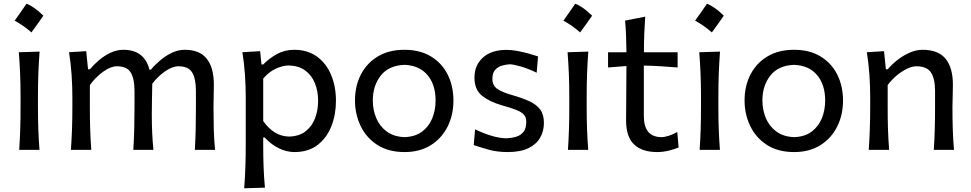

<svg xmlns="http://www.w3.org/2000/svg" viewBox="-20 -808 5232 1035"><path d="M123 -787.9Q164.9 -771.8 213.8 -723.4Q198.2 -700.9 182.3 -678.6Q166.5 -656.3 149.3 -633.2Q108.5 -669.7 59.1 -696.6Q75.7 -720.2 91.3 -742.2Q106.9 -764.3 123 -787.9ZM83.5 0Q87.4 -58.1 89.1 -112.3Q90.8 -166.5 90.8 -231.9V-284.7Q90.8 -356 88.4 -412.4Q85.9 -468.8 81.5 -526.4L193.4 -529.8Q189 -470.7 186.8 -414.1Q184.6 -357.4 184.6 -284.7V-231.9Q184.6 -166.5 186.5 -112.3Q188.5 -58.1 192.9 0Z M1030.3 0Q1033.7 -58.1 1034.9 -111.8Q1036.1 -165.5 1036.1 -227.5V-317.4Q1036.1 -383.8 1015.9 -417.2Q995.6 -450.7 941.9 -450.7Q909.7 -450.7 870.4 -423.8Q831.1 -397 800.8 -356.4Q800.3 -322.3 799.3 -274.4Q798.3 -226.6 798.3 -191.9Q798.3 -140.1 800.3 -94.5Q802.2 -48.8 807.1 0H698.7Q702.1 -58.1 703.6 -111.8Q705.1 -165.5 705.1 -227.5V-317.4Q705.1 -383.8 684.6 -417.2Q664.1 -450.7 609.9 -450.7Q576.7 -450.7 535.6 -421.1Q494.6 -391.6 464.4 -349.1V-227.5Q464.4 -165.5 466.1 -111.8Q467.8 -58.1 472.2 0H362.3Q366.2 -58.1 368.2 -112.3Q370.1 -166.5 370.1 -231.9V-284.7Q370.1 -342.8 366 -404.3Q361.8 -465.8 352.1 -526.4L444.8 -532.2L454.6 -434.6H464.8Q484.9 -459 513.2 -483.2Q541.5 -507.3 575.2 -523.4Q608.9 -539.6 644.5 -539.6Q758.3 -539.6 785.6 -432.6H793.5Q815.4 -459 844.5 -483.4Q873.5 -507.8 907 -523.7Q940.4 -539.6 976.1 -539.6Q1056.2 -539.6 1094.5 -491.5Q1132.8 -443.4 1132.8 -351.1Q1132.8 -316.9 1131.8 -286.4Q1130.9 -255.9 1130.9 -231.9Q1130.9 -166.5 1132.3 -112.3Q1133.8 -58.1 1139.2 0Z M1296.4 207Q1300.8 148.9 1302.7 92.8Q1304.7 36.6 1304.7 -28.3V-284.7Q1304.7 -342.8 1300.5 -404.3Q1296.4 -465.8 1286.6 -526.4L1382.3 -532.2L1389.6 -460.4H1398.9Q1429.2 -492.2 1471.7 -515.9Q1514.2 -539.6 1565.9 -539.6Q1637.7 -539.6 1688 -503.4Q1738.3 -467.3 1764.6 -405Q1791 -342.8 1791 -264.6Q1791 -190.9 1766.4 -127.9Q1741.7 -64.9 1692.1 -26.6Q1642.6 11.7 1567.4 11.7Q1525.9 11.7 1484.4 -8.1Q1442.9 -27.8 1406.7 -66.9H1398.9V-24.4Q1398.9 37.6 1400.9 91.6Q1402.8 145.5 1408.2 203.6ZM1538.1 -71.8Q1592.8 -73.2 1627.4 -100.3Q1662.1 -127.4 1678.5 -170.9Q1694.8 -214.4 1694.8 -264.2Q1694.8 -316.9 1677.5 -359.6Q1660.2 -402.3 1625.2 -428Q1590.3 -453.6 1536.6 -455.1Q1502 -454.6 1465.1 -437Q1428.2 -419.4 1398.9 -384.3V-155.3Q1457 -73.2 1538.1 -71.8Z M2161.1 11.7Q2073.2 11.7 2013.7 -27.1Q1954.1 -65.9 1923.8 -129.4Q1893.6 -192.9 1893.6 -266.1Q1893.6 -345.2 1925.8 -407Q1958 -468.8 2017.6 -504.2Q2077.1 -539.6 2159.7 -539.6Q2244.6 -539.6 2303.7 -503.4Q2362.8 -467.3 2393.6 -405.3Q2424.3 -343.3 2424.3 -266.1Q2424.3 -188 2392.6 -125Q2360.8 -62 2301.8 -25.1Q2242.7 11.7 2161.1 11.7ZM2161.1 -68.8Q2218.3 -70.8 2255.1 -98.4Q2292 -126 2310.1 -170.2Q2328.1 -214.4 2328.1 -266.1Q2328.1 -351.1 2284.7 -403.1Q2241.2 -455.1 2161.1 -458.5Q2076.2 -455.6 2033 -401.1Q1989.7 -346.7 1989.7 -266.1Q1989.7 -215.3 2008.5 -170.9Q2027.3 -126.5 2065.4 -98.6Q2103.5 -70.8 2161.1 -68.8Z M2716.8 11.7Q2658.7 11.7 2612.1 -1.7Q2565.4 -15.1 2533.7 -25.9L2541 -110.8Q2585 -89.4 2629.9 -75.9Q2674.8 -62.5 2711.9 -62.5Q2740.2 -64 2764.2 -71.5Q2788.1 -79.1 2802.5 -97.9Q2816.9 -116.7 2816.9 -151.9Q2816.9 -175.3 2804.2 -189.7Q2791.5 -204.1 2762.2 -215.6Q2732.9 -227.1 2682.6 -241.2Q2618.7 -259.8 2578.1 -292.2Q2537.6 -324.7 2537.6 -389.6Q2537.6 -456.5 2583.3 -497.8Q2628.9 -539.1 2710.9 -539.1Q2739.3 -539.1 2770.8 -533Q2802.2 -526.9 2831.3 -518.8Q2860.4 -510.7 2880.4 -503.9L2873 -416Q2825.2 -439 2785.6 -450.2Q2746.1 -461.4 2727.1 -461.4Q2709 -460.4 2687.3 -454.6Q2665.5 -448.7 2649.9 -432.1Q2634.3 -415.5 2634.3 -382.3Q2634.3 -348.1 2659.2 -329.8Q2684.1 -311.5 2744.6 -294.4Q2797.9 -278.8 2835.2 -261.5Q2872.6 -244.1 2892.3 -217Q2912.1 -189.9 2912.1 -145Q2912.1 -101.6 2891.8 -65.9Q2871.6 -30.3 2828.6 -9.3Q2785.6 11.7 2716.8 11.7Z M3081 -787.9Q3122.9 -771.8 3171.8 -723.4Q3156.2 -700.9 3140.4 -678.6Q3124.5 -656.3 3107.3 -633.2Q3066.5 -669.7 3017.1 -696.6Q3033.7 -720.2 3049.3 -742.2Q3064.9 -764.3 3081 -787.9ZM3041.5 0Q3045.4 -58.1 3047.1 -112.3Q3048.8 -166.5 3048.8 -231.9V-284.7Q3048.8 -356 3046.4 -412.4Q3043.9 -468.8 3039.6 -526.4L3151.4 -529.8Q3147 -470.7 3144.8 -414.1Q3142.6 -357.4 3142.6 -284.7V-231.9Q3142.6 -166.5 3144.5 -112.3Q3146.5 -58.1 3150.9 0Z M3522.9 11.7Q3440.9 11.7 3397.9 -29.5Q3355 -70.8 3355 -158.7Q3355 -238.8 3356 -314Q3356.9 -389.2 3356.9 -452.1L3257.8 -444.3V-526.4H3356.9Q3356.4 -571.8 3355 -612.5Q3353.5 -653.3 3349.6 -696.8L3458 -718.3Q3454.6 -665.5 3452.9 -622.3Q3451.2 -579.1 3451.2 -526.4H3632.8V-444.3Q3587.9 -448.2 3541.7 -450.9Q3495.6 -453.6 3450.7 -454.6V-182.6Q3450.7 -68.8 3546.4 -68.8Q3562.5 -68.8 3586.9 -76.7Q3611.3 -84.5 3630.9 -96.7L3638.2 -13.2Q3621.1 -5.4 3588.1 3.2Q3555.2 11.7 3522.9 11.7Z M3791 -787.9Q3832.9 -771.8 3881.7 -723.4Q3866.2 -700.9 3850.3 -678.6Q3834.5 -656.3 3817.3 -633.2Q3776.5 -669.7 3727 -696.6Q3743.7 -720.2 3759.3 -742.2Q3774.9 -764.3 3791 -787.9ZM3751.5 0Q3755.4 -58.1 3757.1 -112.3Q3758.8 -166.5 3758.8 -231.9V-284.7Q3758.8 -356 3756.3 -412.4Q3753.9 -468.8 3749.5 -526.4L3861.3 -529.8Q3856.9 -470.7 3854.7 -414.1Q3852.5 -357.4 3852.5 -284.7V-231.9Q3852.5 -166.5 3854.5 -112.3Q3856.4 -58.1 3860.8 0Z M4261.2 11.7Q4173.3 11.7 4113.8 -27.1Q4054.2 -65.9 4023.9 -129.4Q3993.7 -192.9 3993.7 -266.1Q3993.7 -345.2 4025.9 -407Q4058.1 -468.8 4117.7 -504.2Q4177.2 -539.6 4259.8 -539.6Q4344.7 -539.6 4403.8 -503.4Q4462.9 -467.3 4493.7 -405.3Q4524.4 -343.3 4524.4 -266.1Q4524.4 -188 4492.7 -125Q4460.9 -62 4401.9 -25.1Q4342.8 11.7 4261.2 11.7ZM4261.2 -68.8Q4318.4 -70.8 4355.2 -98.4Q4392.1 -126 4410.2 -170.2Q4428.2 -214.4 4428.2 -266.1Q4428.2 -351.1 4384.8 -403.1Q4341.3 -455.1 4261.2 -458.5Q4176.3 -455.6 4133.1 -401.1Q4089.8 -346.7 4089.8 -266.1Q4089.8 -215.3 4108.6 -170.9Q4127.4 -126.5 4165.5 -98.6Q4203.6 -70.8 4261.2 -68.8Z M4663.1 0Q4667 -58.1 4668.9 -112.3Q4670.9 -166.5 4670.9 -231.9V-284.7Q4670.9 -342.8 4666.7 -404.3Q4662.6 -465.8 4652.8 -526.4L4745.6 -532.2L4755.4 -434.6H4765.6Q4785.6 -459 4815.9 -483.2Q4846.2 -507.3 4881.8 -523.4Q4917.5 -539.6 4953.1 -539.6Q5037.6 -539.6 5077.1 -491.5Q5116.7 -443.4 5116.7 -351.1Q5116.7 -316.9 5115.5 -286.4Q5114.3 -255.9 5114.3 -231.9Q5114.3 -166.5 5116 -112.3Q5117.7 -58.1 5122.6 0H5013.7Q5017.6 -58.1 5019 -111.8Q5020.5 -165.5 5020.5 -227.5V-317.4Q5020.5 -383.8 4998.5 -417.2Q4976.6 -450.7 4919.4 -450.7Q4897 -450.7 4868.7 -437Q4840.3 -423.3 4813 -400.4Q4785.6 -377.4 4765.1 -349.1V-227.5Q4765.1 -165.5 4766.8 -111.8Q4768.6 -58.1 4772.9 0Z"/></svg>

Font: Pinar-DS2-FD Medium
Style: Regular
Weight: 500
Designer: Amin Abedi
Version: Version 3.000